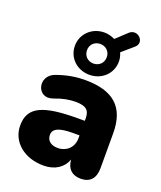

<svg xmlns="http://www.w3.org/2000/svg" viewBox="-154 -934 875 1042"><g transform="rotate(20 284.0 -413.0)"><path d="M288 -537C359 -537 415 -589 415 -659C415 -677 411 -693 404 -709L470 -766C513 -803 453 -863 411 -824L349 -766C330 -775 310 -781 288 -781C217 -781 161 -728 161 -659C161 -589 217 -537 288 -537ZM288 -602C256 -602 231 -625 231 -659C231 -692 256 -715 288 -715C320 -715 345 -692 345 -659C345 -625 320 -602 288 -602ZM223 11C288 11 335 -21 353 -71C357 -19 386 9 437 9C490 9 519 -23 519 -81V-283C519 -434 441 -503 277 -503C232 -503 177 -496 114 -473C26 -441 60 -317 148 -349C197 -368 236 -374 269 -374C329 -374 351 -356 351 -308V-294H313C108 -294 30 -258 30 -151C30 -58 109 11 223 11ZM263 -105C221 -105 199 -127 199 -158C199 -194 234 -210 313 -210H351V-192C351 -140 312 -105 263 -105Z"/></g></svg>

Font: Nunito Black
Style: Regular
Weight: 900
Designer: Vernon Adams
Foundry: Vernon Adams
Version: Version 3.602